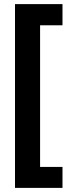

<svg xmlns="http://www.w3.org/2000/svg" viewBox="-20 -749 347 934"><path d="M284 165V63H175V-626H284V-729H53V165Z"/></svg>

Font: Noto Sans Hebrew ExtraCondensed
Style: Bold
Weight: 700
Width: 2
Designer: Monotype Design Team
Foundry: Monotype Imaging Inc.
Version: Version 2.004